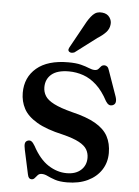

<svg xmlns="http://www.w3.org/2000/svg" viewBox="-52 -737 571 789"><g transform="rotate(5 234.0 -342.0)"><path d="M249.5 -25.5Q286.5 -25.5 308 -45Q329.5 -64.5 329.5 -95.5Q329.5 -114.5 320.5 -130Q311.5 -145.5 288 -158.2Q264.5 -171 220.5 -182Q151 -197.5 111.8 -220.8Q72.5 -244 56.8 -273.8Q41 -303.5 41 -339Q41 -403 86.5 -441.5Q132 -480 217 -480Q248.5 -480 269 -474.8Q289.5 -469.5 303 -463.8Q316.5 -458 327 -458Q337.5 -458 342.5 -463.8Q347.5 -469.5 352.2 -475Q357 -480.5 366.5 -480.5Q372.5 -480.5 377.5 -476.2Q382.5 -472 385.5 -461.5L422.5 -356.5Q427 -343 425.2 -333.8Q423.5 -324.5 414 -320.5Q404.5 -317 397.8 -320.8Q391 -324.5 385 -334Q363 -375.5 337 -399.2Q311 -423 282 -433Q253 -443 222.5 -443Q175 -443 151.2 -423Q127.5 -403 127.5 -369.5Q127.5 -350 137.5 -333.8Q147.5 -317.5 174.2 -303.8Q201 -290 249.5 -277.5Q311 -263 347.2 -242Q383.5 -221 399.2 -191.8Q415 -162.5 415 -123Q415 -83.5 395 -53Q375 -22.5 338.8 -5.2Q302.5 12 254 12Q223 12 204 5.5Q185 -1 172.5 -7.2Q160 -13.5 148 -13.5Q138 -13.5 132 -7.2Q126 -1 121 5.5Q116 12 107.5 12Q101.5 12 97.5 7.8Q93.5 3.5 91.5 -6.5L70 -106Q66 -124 67.8 -132.5Q69.5 -141 78 -144.5Q87.5 -148 94.2 -143.2Q101 -138.5 108.5 -125.5Q137 -72.5 173.5 -49Q210 -25.5 249.5 -25.5ZM270 -639.5Q284.5 -667.5 300 -683Q315.5 -698.5 338.5 -695.5Q358.5 -693.5 368.5 -679.2Q378.5 -665 376 -648.5Q374 -631 361.2 -617.2Q348.5 -603.5 327 -590L238.5 -523Q233 -520.5 227 -520.2Q221 -520 216.5 -523.5Q211.5 -528 212.8 -533.5Q214 -539 217.5 -544.5Z"/></g></svg>

Font: Fraunces 11pt
Style: Regular
Weight: 400
Version: Version 1.000;[b76b70a41]